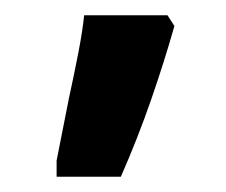

<svg xmlns="http://www.w3.org/2000/svg" viewBox="-20 -834 296 251"><path d="M54 -603V-624L70 -705Q77 -737 82.5 -765.5Q88 -794 90 -814H199L208 -800Q195 -754 177.5 -703.5Q160 -653 138 -603Z"/></svg>

Font: Noto Serif Armenian
Style: Bold
Weight: 700
Version: Version 2.007